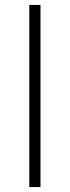

<svg xmlns="http://www.w3.org/2000/svg" viewBox="-20 -760 284 780"><path d="M99 0V-740H144.5V0Z"/></svg>

Font: Encode Sans Semi Expanded ExLight
Style: Regular
Weight: 275
Width: 6
Designer: Multiple Designers
Foundry: Impallari Type
Version: Version 2.000